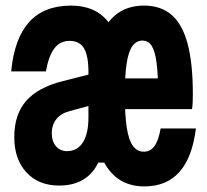

<svg xmlns="http://www.w3.org/2000/svg" viewBox="-20 -648 740 686"><path d="M496 18Q402 18 355.5 -61.5Q309 -141 309 -309Q309 -471 355 -549.5Q401 -628 495 -628Q555 -628 593.5 -594.5Q632 -561 650.5 -491Q669 -421 669 -312Q669 -299 668.5 -284Q668 -269 666 -258H383V-368H591L545 -311Q545 -382 539.5 -423.5Q534 -465 522 -484Q510 -503 489 -503Q467 -503 453 -483.5Q439 -464 432.5 -421.5Q426 -379 426 -309Q426 -236 433 -191.5Q440 -147 455 -126.5Q470 -106 494 -106Q517 -106 531.5 -125.5Q546 -145 554 -189H680Q667 -85 621 -33.5Q575 18 496 18ZM306 -384V-272L229 -251Q198 -243 181.5 -222.5Q165 -202 165 -172Q165 -143 180 -125.5Q195 -108 220 -108Q256 -108 276 -139Q296 -170 296 -229V-390Q296 -449 280 -475.5Q264 -502 229 -502Q195 -502 174.5 -475.5Q154 -449 144 -393H20Q31 -510 84 -569Q137 -628 234 -628Q321 -628 367 -569.5Q413 -511 413 -401V-126L369 -67H331Q312 -27 277 -6Q242 15 191 15Q118 15 74.5 -32Q31 -79 31 -158Q31 -239 73.5 -287.5Q116 -336 204 -358Z"/></svg>

Font: Martian Mono SemiExpanded SemiBold
Style: Regular
Weight: 600
Monospace: yes
Version: Version 0.930